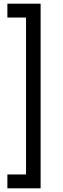

<svg xmlns="http://www.w3.org/2000/svg" viewBox="-20 -800 340 1040"><path d="M121 145V-705H20V-780H200V220H20V145Z"/></svg>

Font: renner_400book
Style: Book
Weight: 400
Version: Version 003.000 ; ttfautohint (v0.97) -l 8 -r 50 -G 200 -x 1